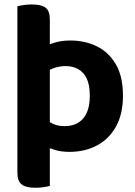

<svg xmlns="http://www.w3.org/2000/svg" viewBox="-20 -680 619 878"><path d="M297.6 14.5Q259.9 14.5 230 5.4Q200.1 -3.6 177.8 -15.6V-141.3Q195.5 -126.8 219.5 -115Q243.6 -103.2 275.2 -103.2Q330 -103.2 360.3 -138.1Q390.6 -173 390.6 -242.6Q390.6 -291.2 376.7 -320.5Q362.8 -349.9 337.6 -363.9Q312.4 -377.8 279.7 -377.8Q256.6 -377.8 231.5 -370.4Q206.4 -362.9 181.1 -343.3L174.6 -464.6Q194.6 -473.8 227.3 -484.3Q260 -494.8 301.7 -494.8Q368 -494.8 422.2 -468.5Q476.5 -442.2 509.4 -386.5Q542.3 -330.7 542.3 -242.6Q542.3 -158.4 510.4 -101.2Q478.5 -44 423.3 -14.8Q368.1 14.5 297.6 14.5ZM141.3 178.6Q99 178.6 79.3 163.6Q59.5 148.5 59.5 109V-91.4L207.9 -91V170.1Q198.4 172.9 180.4 175.8Q162.4 178.6 141.3 178.6ZM59.5 -54.3V-651.3Q69.1 -654 87.2 -656.8Q105.3 -659.6 126.2 -659.6Q169.4 -659.6 188.7 -644.7Q207.9 -629.9 207.9 -590.1V-54.3Z"/></svg>

Font: Baloo Paaji 2
Style: Regular
Weight: 400
Designer: Shuchita Grover, Noopur Datye and Ek Type
Foundry: Ek Type
Version: Version 1.700